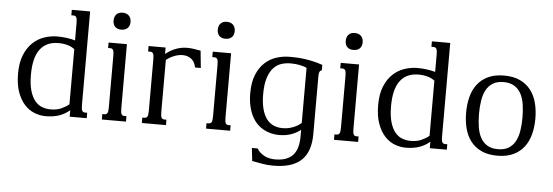

<svg xmlns="http://www.w3.org/2000/svg" viewBox="-56 -904 3715 1289"><g transform="rotate(5 1802.0 -259.5)"><path d="M420.4 -454.6Q413.1 -460.4 402.6 -466.1Q392.1 -471.7 378.4 -476.1Q364.7 -480.5 347.9 -483.2Q331.1 -485.8 312 -485.8Q230.5 -485.8 188 -429.9Q145.5 -374 145.5 -259.3Q145.5 -193.4 158.2 -150.4Q170.9 -107.4 192.1 -82.3Q213.4 -57.1 240.7 -47.4Q268.1 -37.6 297.4 -37.6Q338.4 -37.6 367.9 -50.8Q397.5 -64 420.4 -82.5ZM504.4 -715.8V-85Q504.4 -69.8 505.9 -60.5Q507.3 -51.3 510.7 -45.9Q514.2 -40.5 518.8 -38.6Q523.4 -36.6 530.3 -36.6H543.9V0H429.2V-43.5Q396.5 -15.6 357.4 -2.4Q318.4 10.7 267.6 10.7Q230 10.7 192.6 -3.7Q155.3 -18.1 125.5 -50.3Q95.7 -82.5 77.1 -134Q58.6 -185.5 58.6 -259.3Q58.6 -332.5 79.6 -383.8Q100.6 -435.1 134.8 -467.5Q168.9 -500 212.4 -514.6Q255.9 -529.3 301.3 -529.3Q317.4 -529.3 334 -528.1Q350.6 -526.9 366.2 -524.7Q381.8 -522.5 395.8 -519.5Q409.7 -516.6 420.4 -513.2V-630.9Q420.4 -646 418.9 -655.3Q417.5 -664.6 414.1 -669.9Q410.6 -675.3 405.8 -677.2Q400.9 -679.2 394.5 -679.2H380.9V-715.8Z M646 -518.6H769.5V-85Q769.5 -69.8 771 -60.5Q772.5 -51.3 775.9 -45.9Q779.3 -40.5 783.9 -38.6Q788.6 -36.6 795.4 -36.6H808.6V0H646V-36.6H659.7Q666 -36.6 670.9 -38.6Q675.8 -40.5 679.2 -45.9Q682.6 -51.3 684.1 -60.5Q685.5 -69.8 685.5 -85V-433.6Q685.5 -448.7 684.1 -458Q682.6 -467.3 679.2 -472.7Q675.8 -478 670.9 -480Q666 -481.9 659.7 -481.9H646ZM666.5 -668.5Q666.5 -695.3 681.4 -710.9Q696.3 -726.6 722.7 -726.6Q750 -726.6 765.4 -710.9Q780.8 -695.3 780.8 -668.5Q780.8 -642.1 765.4 -627.2Q750 -612.3 722.7 -612.3Q696.3 -612.3 681.4 -627.2Q666.5 -642.1 666.5 -668.5Z M1039.1 -436V-85Q1039.1 -69.8 1040.5 -60.5Q1042 -51.3 1045.4 -45.9Q1048.8 -40.5 1053.5 -38.6Q1058.1 -36.6 1064.9 -36.6H1078.1V0H915.5V-36.6H929.2Q935.5 -36.6 940.4 -38.6Q945.3 -40.5 948.7 -45.9Q952.1 -51.3 953.6 -60.5Q955.1 -69.8 955.1 -85V-433.6Q955.1 -448.7 953.6 -458Q952.1 -467.3 948.7 -472.7Q945.3 -478 940.4 -480Q935.5 -481.9 929.2 -481.9H915.5V-518.6H1030.3V-475.1Q1049.8 -491.2 1069.3 -501.7Q1088.9 -512.2 1107.2 -518.3Q1125.5 -524.4 1142.8 -526.9Q1160.2 -529.3 1175.8 -529.3Q1204.6 -529.3 1227.5 -524.7Q1250.5 -520 1266.1 -518.6L1277.8 -402.3H1238.8Q1231.9 -440.4 1207.5 -459.2Q1183.1 -478 1148.9 -478Q1124 -478 1095.7 -467.8Q1067.4 -457.5 1039.1 -436Z M1348.1 -518.6H1471.7V-85Q1471.7 -69.8 1473.1 -60.5Q1474.6 -51.3 1478 -45.9Q1481.4 -40.5 1486.1 -38.6Q1490.7 -36.6 1497.6 -36.6H1510.7V0H1348.1V-36.6H1361.8Q1368.2 -36.6 1373 -38.6Q1377.9 -40.5 1381.3 -45.9Q1384.8 -51.3 1386.2 -60.5Q1387.7 -69.8 1387.7 -85V-433.6Q1387.7 -448.7 1386.2 -458Q1384.8 -467.3 1381.3 -472.7Q1377.9 -478 1373 -480Q1368.2 -481.9 1361.8 -481.9H1348.1ZM1368.7 -668.5Q1368.7 -695.3 1383.5 -710.9Q1398.4 -726.6 1424.8 -726.6Q1452.1 -726.6 1467.5 -710.9Q1482.9 -695.3 1482.9 -668.5Q1482.9 -642.1 1467.5 -627.2Q1452.1 -612.3 1424.8 -612.3Q1398.4 -612.3 1383.5 -627.2Q1368.7 -642.1 1368.7 -668.5Z M1876.5 -485.8Q1843.3 -485.8 1813.2 -476.1Q1783.2 -466.3 1760.3 -441.2Q1737.3 -416 1723.6 -373Q1710 -330.1 1710 -264.2Q1710 -207 1720.7 -166Q1731.4 -125 1750.7 -98.9Q1770 -72.8 1797.6 -60.3Q1825.2 -47.9 1858.9 -47.9Q1882.8 -47.9 1903.1 -52.7Q1923.3 -57.6 1939 -64.7Q1954.6 -71.8 1966.1 -79.6Q1977.5 -87.4 1984.9 -93.3V-464.8Q1976.1 -469.7 1963.9 -473.6Q1951.7 -477.5 1937.5 -480.2Q1923.3 -482.9 1907.7 -484.4Q1892.1 -485.8 1876.5 -485.8ZM1865.7 -529.3Q1889.6 -529.3 1915.3 -528.1Q1940.9 -526.9 1968.8 -522.9Q1996.6 -519 2026.6 -512.2Q2056.6 -505.4 2088.4 -494.1V-457.5Q2084.5 -456.5 2081.1 -454.8Q2077.6 -453.1 2075 -448.7Q2072.3 -444.3 2070.6 -436.5Q2068.8 -428.7 2068.8 -415.5V-25.4Q2068.8 93.3 2007.3 150.9Q1945.8 208.5 1819.3 208.5Q1777.8 208.5 1742.9 201.9Q1708 195.3 1675.8 189.5L1666 102.5H1705.1Q1714.8 119.6 1728.8 131.3Q1742.7 143.1 1758.8 150.9Q1774.9 158.7 1792.5 162.1Q1810.1 165.5 1827.1 165.5Q1869.6 165.5 1899.4 154.5Q1929.2 143.6 1948.2 122.3Q1967.3 101.1 1976.1 69.3Q1984.9 37.6 1984.9 -3.4V-47.9Q1959 -26.4 1922.4 -13.2Q1885.7 0 1839.8 0Q1813.5 0 1787.1 -6.1Q1760.7 -12.2 1736.6 -25.1Q1712.4 -38.1 1691.7 -58.8Q1670.9 -79.6 1655.8 -108.9Q1640.6 -138.2 1631.8 -176.8Q1623 -215.3 1623 -264.2Q1623 -337.9 1644.3 -388.7Q1665.5 -439.5 1700 -470.7Q1734.4 -502 1777.8 -515.6Q1821.3 -529.3 1865.7 -529.3Z M2210.4 -518.6H2334V-85Q2334 -69.8 2335.4 -60.5Q2336.9 -51.3 2340.3 -45.9Q2343.8 -40.5 2348.4 -38.6Q2353 -36.6 2359.9 -36.6H2373V0H2210.4V-36.6H2224.1Q2230.5 -36.6 2235.4 -38.6Q2240.2 -40.5 2243.7 -45.9Q2247.1 -51.3 2248.5 -60.5Q2250 -69.8 2250 -85V-433.6Q2250 -448.7 2248.5 -458Q2247.1 -467.3 2243.7 -472.7Q2240.2 -478 2235.4 -480Q2230.5 -481.9 2224.1 -481.9H2210.4ZM2231 -668.5Q2231 -695.3 2245.8 -710.9Q2260.7 -726.6 2287.1 -726.6Q2314.5 -726.6 2329.8 -710.9Q2345.2 -695.3 2345.2 -668.5Q2345.2 -642.1 2329.8 -627.2Q2314.5 -612.3 2287.1 -612.3Q2260.7 -612.3 2245.8 -627.2Q2231 -642.1 2231 -668.5Z M2847.2 -454.6Q2839.8 -460.4 2829.3 -466.1Q2818.8 -471.7 2805.2 -476.1Q2791.5 -480.5 2774.7 -483.2Q2757.8 -485.8 2738.8 -485.8Q2657.2 -485.8 2614.7 -429.9Q2572.3 -374 2572.3 -259.3Q2572.3 -193.4 2585 -150.4Q2597.7 -107.4 2618.9 -82.3Q2640.1 -57.1 2667.5 -47.4Q2694.8 -37.6 2724.1 -37.6Q2765.1 -37.6 2794.7 -50.8Q2824.2 -64 2847.2 -82.5ZM2931.2 -715.8V-85Q2931.2 -69.8 2932.6 -60.5Q2934.1 -51.3 2937.5 -45.9Q2940.9 -40.5 2945.6 -38.6Q2950.2 -36.6 2957 -36.6H2970.7V0H2856V-43.5Q2823.2 -15.6 2784.2 -2.4Q2745.1 10.7 2694.3 10.7Q2656.7 10.7 2619.4 -3.7Q2582 -18.1 2552.2 -50.3Q2522.5 -82.5 2503.9 -134Q2485.4 -185.5 2485.4 -259.3Q2485.4 -332.5 2506.3 -383.8Q2527.3 -435.1 2561.5 -467.5Q2595.7 -500 2639.2 -514.6Q2682.6 -529.3 2728 -529.3Q2744.1 -529.3 2760.7 -528.1Q2777.3 -526.9 2793 -524.7Q2808.6 -522.5 2822.5 -519.5Q2836.4 -516.6 2847.2 -513.2V-630.9Q2847.2 -646 2845.7 -655.3Q2844.2 -664.6 2840.8 -669.9Q2837.4 -675.3 2832.5 -677.2Q2827.6 -679.2 2821.3 -679.2H2807.6V-715.8Z M3078.1 -259.3Q3078.1 -315.4 3090.6 -364.5Q3103 -413.6 3130.9 -450.2Q3158.7 -486.8 3203.1 -508.1Q3247.6 -529.3 3311.5 -529.3Q3375 -529.3 3419.4 -508.1Q3463.9 -486.8 3491.7 -450.2Q3519.5 -413.6 3532.2 -364.5Q3544.9 -315.4 3544.9 -259.3Q3544.9 -203.1 3532.2 -154.1Q3519.5 -105 3491.7 -68.4Q3463.9 -31.7 3419.4 -10.5Q3375 10.7 3311.5 10.7Q3247.6 10.7 3203.1 -10.5Q3158.7 -31.7 3130.9 -68.4Q3103 -105 3090.6 -154.1Q3078.1 -203.1 3078.1 -259.3ZM3165 -259.3Q3165 -212.4 3171.4 -171.1Q3177.7 -129.9 3194.1 -99.4Q3210.4 -68.8 3238.8 -51Q3267.1 -33.2 3311.5 -33.2Q3356 -33.2 3384.3 -51Q3412.6 -68.8 3429 -99.4Q3445.3 -129.9 3451.7 -171.1Q3458 -212.4 3458 -259.3Q3458 -306.2 3451.7 -347.4Q3445.3 -388.7 3429 -419.2Q3412.6 -449.7 3384 -467.5Q3355.5 -485.4 3311.5 -485.4Q3267.6 -485.4 3239 -467.5Q3210.4 -449.7 3194.1 -419.2Q3177.7 -388.7 3171.4 -347.4Q3165 -306.2 3165 -259.3Z"/></g></svg>

Font: Arian AMU Serif
Style: Regular
Weight: 400
Designer: Ruben Hakobyan (Tarumian)
Foundry: Ruben Hakobyan (Tarumian)
Version: Version 1.002